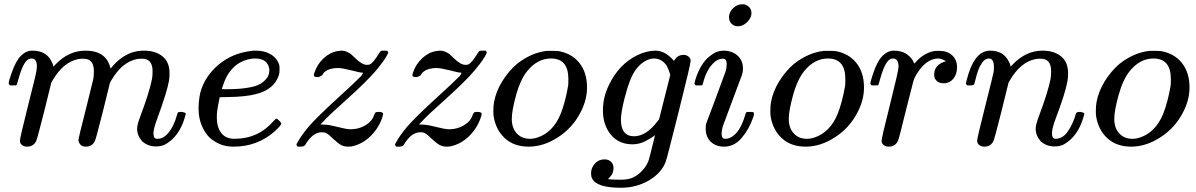

<svg xmlns="http://www.w3.org/2000/svg" viewBox="-20 -681 5642 906"><path d="M108 11Q94 11 84 3.5Q74 -4 74 -17Q74 -30 112 -181Q151 -335 151 -342Q154 -357 154 -369Q154 -405 129 -405Q119 -405 109 -398Q85 -379 61 -287Q61 -286 60 -283.5Q59 -281 58.5 -280.5Q58 -280 57 -279Q56 -278 53.5 -278Q51 -278 49 -278Q47 -278 41 -278H27Q21 -284 21 -287Q21 -300 35 -337Q55 -395 79 -418Q103 -442 132 -442Q195 -442 220 -397Q231 -378 231 -369Q231 -367 232 -367L243 -378Q304 -442 384 -442Q481 -442 501 -360L502 -357L510 -367Q547 -411 596 -431Q627 -442 659 -442Q714 -442 747 -415Q780 -388 780 -336Q780 -313 777 -298Q768 -247 722 -121Q704 -73 704 -50Q705 -36 709 -31Q713 -26 724 -26Q752 -26 776.5 -56.5Q801 -87 815 -138Q818 -149 820.5 -151Q823 -153 837 -153Q856 -150 857 -145Q857 -144 853 -130Q827 -37 759 1Q741 10 716 10Q678 10 651 -14Q627 -42 627 -73Q627 -92 641 -129Q685 -246 697 -307Q700 -322 700 -345Q700 -404 651 -404Q633 -404 625 -402Q555 -387 506 -303L499 -291L466 -157Q433 -26 428 -16Q415 11 385 11Q361 11 353 -9L350 -18Q350 -29 384 -161L420 -307Q423 -322 423 -345Q423 -404 374 -404Q356 -404 348 -402Q278 -387 229 -303L222 -291L189 -157Q156 -26 151 -16Q138 11 108 11Z M1284 -121Q1288 -121 1297.5 -111.5Q1307 -102 1307 -98Q1307 -89 1276 -61Q1194 11 1083 11Q1028 11 990 -16Q968 -28 950 -55Q917 -104 917 -168Q917 -206 925 -243Q946 -321 1011.5 -376Q1077 -431 1169 -441Q1170 -442 1185 -442H1188Q1230 -442 1259.5 -423.5Q1289 -405 1298 -373Q1299 -369 1299 -355Q1299 -337 1297 -330Q1276 -259 1188 -237Q1139 -224 1054 -223Q1017 -223 1016 -221Q1016 -220 1014 -208Q1003 -159 1003 -128Q1003 -81 1024 -53.5Q1045 -26 1087 -26Q1199 -26 1272 -111Q1281 -121 1284 -121ZM1251 -353Q1245 -405 1183 -405Q1148 -405 1111 -385Q1062 -356 1038 -294Q1027 -264 1027 -261Q1027 -260 1047 -260Q1080 -260 1108 -262Q1167 -267 1196 -279Q1225 -291 1244 -319Q1251 -334 1251 -353Z M1385 11Q1379 5 1379 2Q1379 -2 1385 -11Q1401 -41 1437 -84Q1479 -132 1580 -224Q1657 -294 1684 -322Q1696 -338 1691 -338Q1679 -338 1638 -349Q1594 -360 1575 -360Q1546 -360 1526 -350.5Q1506 -341 1501 -326Q1487 -318 1482 -317Q1461 -317 1461 -325Q1461 -330 1464 -339Q1477 -378 1507 -406Q1537 -434 1573 -440Q1585 -442 1590 -442Q1605 -442 1618 -436Q1631 -430 1637.5 -424.5Q1644 -419 1658 -405Q1689 -375 1711 -375Q1720 -375 1725 -377Q1742 -385 1769 -430Q1776 -441 1779 -441Q1782 -442 1793 -442H1806Q1812 -436 1812 -434Q1812 -430 1803 -414Q1783 -382 1755 -349Q1710 -296 1613 -209Q1533 -138 1504 -106L1492 -94L1507 -93Q1529 -93 1564 -84Q1615 -71 1634 -71Q1674 -71 1705.5 -90.5Q1737 -110 1746 -140Q1750 -149 1753 -151Q1756 -153 1768 -153Q1788 -153 1788 -143Q1788 -142 1786 -134Q1771 -82 1731.5 -41.5Q1692 -1 1639 10Q1633 11 1622 11Q1605 11 1591 4Q1577 -3 1552 -26Q1531 -47 1521 -52Q1513 -57 1499 -57Q1455 -57 1420 3Q1415 11 1398 11Z M1850 11Q1844 5 1844 2Q1844 -2 1850 -11Q1866 -41 1902 -84Q1944 -132 2045 -224Q2122 -294 2149 -322Q2161 -338 2156 -338Q2144 -338 2103 -349Q2059 -360 2040 -360Q2011 -360 1991 -350.5Q1971 -341 1966 -326Q1952 -318 1947 -317Q1926 -317 1926 -325Q1926 -330 1929 -339Q1942 -378 1972 -406Q2002 -434 2038 -440Q2050 -442 2055 -442Q2070 -442 2083 -436Q2096 -430 2102.5 -424.5Q2109 -419 2123 -405Q2154 -375 2176 -375Q2185 -375 2190 -377Q2207 -385 2234 -430Q2241 -441 2244 -441Q2247 -442 2258 -442H2271Q2277 -436 2277 -434Q2277 -430 2268 -414Q2248 -382 2220 -349Q2175 -296 2078 -209Q1998 -138 1969 -106L1957 -94L1972 -93Q1994 -93 2029 -84Q2080 -71 2099 -71Q2139 -71 2170.5 -90.5Q2202 -110 2211 -140Q2215 -149 2218 -151Q2221 -153 2233 -153Q2253 -153 2253 -143Q2253 -142 2251 -134Q2236 -82 2196.5 -41.5Q2157 -1 2104 10Q2098 11 2087 11Q2070 11 2056 4Q2042 -3 2017 -26Q1996 -47 1986 -52Q1978 -57 1964 -57Q1920 -57 1885 3Q1880 11 1863 11Z M2561 -441H2575Q2607 -441 2615 -440Q2678 -429 2714 -384Q2750 -339 2750 -268Q2750 -209 2719 -150Q2682 -78 2613.5 -33.5Q2545 11 2475 11Q2405 11 2362 -29Q2319 -69 2309 -134Q2308 -140 2308 -156Q2308 -182 2311 -198Q2320 -249 2350 -297.5Q2380 -346 2420 -380Q2488 -433 2561 -441ZM2395 -120Q2395 -77 2418.5 -51.5Q2442 -26 2480 -26Q2498 -26 2516 -32Q2589 -56 2625 -142Q2647 -196 2661 -277Q2662 -283 2662 -308Q2662 -405 2580 -405Q2517 -405 2469 -347Q2436 -307 2415 -231Q2395 -158 2395 -120Z M3070 -43Q3055 -30 3025.5 -15Q2996 0 2965 0Q2900 0 2862.5 -45.5Q2825 -91 2825 -160Q2825 -223 2854 -281Q2900 -377 2986 -420Q3032 -442 3073 -442Q3119 -442 3160 -394Q3162 -396 3164 -399Q3178 -422 3206 -422Q3219 -422 3229 -414Q3239 -406 3239 -394Q3239 -379 3182 -152Q3125 75 3122 80Q3103 134 3043.5 169.5Q2984 205 2910 205Q2795 205 2774 161Q2769 152 2769 137Q2769 111 2787 91Q2805 71 2833 71Q2851 71 2863 82Q2875 93 2875 111Q2875 121 2872.5 130Q2870 139 2866 144.5Q2862 150 2858 154.5Q2854 159 2851 162L2849 164H2850Q2861 167 2910 167Q2948 167 2970 155Q2993 144 3013 121.5Q3033 99 3041 75Q3047 56 3057 13Q3070 -35 3070 -43ZM3143 -328Q3135 -354 3127.5 -368Q3120 -382 3104 -393.5Q3088 -405 3065 -405Q3063 -405 3058.5 -404.5Q3054 -404 3053 -404Q3011 -394 2980 -352Q2952 -315 2927 -217Q2910 -149 2910 -117Q2910 -38 2972 -38Q3029 -38 3082 -108L3090 -118Z M3420 -600Q3420 -623 3439 -642Q3458 -661 3483 -661Q3501 -661 3513.5 -649Q3526 -637 3526 -619Q3526 -597 3506 -577Q3486 -557 3462 -557Q3444 -557 3432 -569Q3420 -581 3420 -600ZM3397 11Q3358 11 3334 -12Q3310 -35 3310 -74Q3310 -91 3312 -97Q3313 -99 3358.5 -220.5Q3404 -342 3404 -344Q3409 -360 3409 -380Q3409 -404 3392 -404H3390Q3366 -404 3344 -381Q3312 -348 3297 -287Q3297 -286 3296 -283.5Q3295 -281 3294.5 -280.5Q3294 -280 3293 -279Q3292 -278 3289.5 -278Q3287 -278 3285 -278Q3283 -278 3277 -278H3263Q3257 -284 3257 -287Q3257 -290 3260 -301Q3286 -387 3336 -421Q3363 -442 3394 -442Q3434 -442 3460 -419Q3486 -396 3486 -357Q3486 -344 3481 -327Q3480 -325 3435 -204L3390 -83Q3385 -61 3385 -51Q3385 -26 3402 -26Q3416 -26 3427 -32Q3471 -53 3496 -137Q3499 -149 3501.5 -151Q3504 -153 3518 -153Q3527 -153 3530.5 -152.5Q3534 -152 3536 -150Q3538 -148 3538 -143Q3538 -139 3535 -130Q3516 -73 3480.5 -31Q3445 11 3397 11Z M3868 -441H3882Q3914 -441 3922 -440Q3985 -429 4021 -384Q4057 -339 4057 -268Q4057 -209 4026 -150Q3989 -78 3920.5 -33.5Q3852 11 3782 11Q3712 11 3669 -29Q3626 -69 3616 -134Q3615 -140 3615 -156Q3615 -182 3618 -198Q3627 -249 3657 -297.5Q3687 -346 3727 -380Q3795 -433 3868 -441ZM3702 -120Q3702 -77 3725.5 -51.5Q3749 -26 3787 -26Q3805 -26 3823 -32Q3896 -56 3932 -142Q3954 -196 3968 -277Q3969 -283 3969 -308Q3969 -405 3887 -405Q3824 -405 3776 -347Q3743 -307 3722 -231Q3702 -158 3702 -120Z M4174 11Q4160 11 4150 3.5Q4140 -4 4140 -17Q4140 -30 4180 -189Q4220 -348 4220 -366Q4220 -405 4194 -405Q4183 -405 4175 -398Q4151 -379 4127 -287Q4127 -286 4126 -283.5Q4125 -281 4124.5 -280.5Q4124 -280 4123 -279Q4122 -278 4119.5 -278Q4117 -278 4115 -278Q4113 -278 4107 -278H4093Q4087 -284 4087 -287Q4087 -295 4100 -334Q4119 -392 4145 -418Q4169 -442 4198 -442Q4237 -442 4262 -423Q4284 -406 4291 -388Q4293 -382 4294 -381.5Q4295 -381 4302 -389Q4339 -430 4387 -440Q4393 -441 4413 -441Q4450 -441 4473 -420Q4496 -399 4496 -363Q4496 -331 4478.5 -309.5Q4461 -288 4432 -288Q4413 -288 4400.5 -299Q4388 -310 4388 -328Q4388 -377 4444 -392Q4422 -405 4408 -405Q4387 -405 4368 -395Q4335 -379 4305 -331Q4295 -315 4290 -298Q4285 -281 4256 -165Q4222 -25 4217 -16Q4204 11 4174 11Z M4625 11Q4611 11 4601 3.5Q4591 -4 4591 -17Q4591 -30 4629 -180Q4667 -330 4669 -343Q4670 -348 4670 -366Q4670 -405 4646 -405Q4623 -405 4604 -368Q4593 -347 4583 -305Q4577 -285 4577 -284Q4575 -278 4558 -278H4544Q4538 -284 4538 -287Q4538 -291 4543 -308Q4573 -426 4635 -440Q4643 -442 4652 -442Q4711 -442 4737 -397Q4748 -378 4748 -369Q4748 -367 4749 -367L4760 -378Q4822 -442 4899 -442Q4954 -442 4987 -415Q5020 -388 5020 -336Q5020 -313 5017 -298Q5007 -241 4962 -123Q4944 -75 4944 -52Q4944 -26 4961 -26Q4995 -26 5019.5 -62Q5044 -98 5057 -145Q5059 -153 5077 -153Q5096 -150 5097 -145Q5097 -144 5093 -130Q5067 -37 4999 1Q4981 10 4956 10Q4918 10 4891 -14Q4867 -42 4867 -73Q4867 -92 4881 -129Q4925 -246 4937 -307Q4940 -322 4940 -345Q4940 -404 4891 -404Q4873 -404 4865 -402Q4795 -387 4746 -303L4739 -291L4706 -157Q4673 -26 4668 -16Q4655 11 4625 11Z M5404 -441H5418Q5450 -441 5458 -440Q5521 -429 5557 -384Q5593 -339 5593 -268Q5593 -209 5562 -150Q5525 -78 5456.5 -33.5Q5388 11 5318 11Q5248 11 5205 -29Q5162 -69 5152 -134Q5151 -140 5151 -156Q5151 -182 5154 -198Q5163 -249 5193 -297.5Q5223 -346 5263 -380Q5331 -433 5404 -441ZM5238 -120Q5238 -77 5261.5 -51.5Q5285 -26 5323 -26Q5341 -26 5359 -32Q5432 -56 5468 -142Q5490 -196 5504 -277Q5505 -283 5505 -308Q5505 -405 5423 -405Q5360 -405 5312 -347Q5279 -307 5258 -231Q5238 -158 5238 -120Z"/></svg>

Font: MathJax_Math
Style: Italic
Weight: 400
Version: Version 1.1